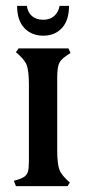

<svg xmlns="http://www.w3.org/2000/svg" viewBox="-20 -631 292 651"><path d="M27 -18Q50 -24 60.5 -30.5Q71 -37 74.5 -48.5Q78 -60 78 -83V-343Q78 -391 70.5 -410.5Q63 -430 34 -454L43 -467H212L219 -451Q190 -434 182 -419.5Q174 -405 174 -368V-122Q174 -75 181.5 -55.5Q189 -36 217 -12L209 0H34ZM38 -611H71Q74 -589 88.5 -576.5Q103 -564 127 -564Q149 -564 163.5 -576.5Q178 -589 182 -611H214Q214 -562 190 -536Q166 -510 127 -510Q87 -510 62.5 -536Q38 -562 38 -611Z"/></svg>

Font: Katibeh
Style: Regular
Weight: 400
Designer: Arabic design by Kourosh Beigpour, Latin design by Eduardo Tunni, engineering by Lasse Fister
Version: Version 1.000